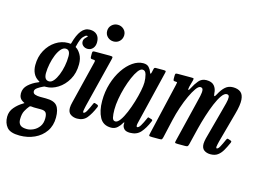

<svg xmlns="http://www.w3.org/2000/svg" viewBox="-203 -994 1966 1474"><g transform="rotate(15 780.0 -256.5)"><path d="M-75.5 137Q-75.5 94 -47.5 61.2Q-19.5 28.5 16 8Q27 1.5 26 1Q25 0.5 16.5 -4Q-3.5 -14.5 -11.8 -29.5Q-20 -44.5 -20 -64Q-20 -105 11.2 -133.5Q42.5 -162 82 -178Q96 -183.5 95.2 -185.5Q94.5 -187.5 85 -193Q58 -209 44.2 -237.5Q30.5 -266 30.5 -302.5Q30.5 -368.5 58.8 -420.2Q87 -472 132.8 -501.8Q178.5 -531.5 230.5 -531.5Q236 -531.5 238.2 -531.2Q240.5 -531 242.5 -530.5Q248 -530 250.2 -530.2Q252.5 -530.5 254.5 -537Q272 -603.5 299.2 -638.2Q326.5 -673 366 -673Q402.5 -673 423 -652.5Q443.5 -632 443.5 -594Q443.5 -563.5 427 -544.8Q410.5 -526 385.5 -526Q364 -526 349.2 -538.8Q334.5 -551.5 334.5 -571Q334.5 -587 344.8 -598.5Q355 -610 361.2 -616Q367.5 -622 354.5 -622Q344.5 -622 327 -602.5Q309.5 -583 296.5 -527.5Q295 -522 294 -519Q293 -516 296.5 -514Q317 -502.5 335.2 -471.8Q353.5 -441 353.5 -394.5Q353.5 -324 323.2 -271.8Q293 -219.5 246.8 -190.5Q200.5 -161.5 153.5 -161.5Q150 -161.5 145 -161.5Q142.5 -161.5 139.8 -160.8Q137 -160 130 -156.5Q109 -147 90.2 -133.8Q71.5 -120.5 71.5 -106.5Q71.5 -87.5 89.5 -81.8Q107.5 -76 128 -76Q131.5 -76 141.8 -76Q152 -76 162 -76Q172 -76 175 -76Q240.5 -76 264.5 -46Q288.5 -16 288.5 46.5Q288.5 110.5 256.5 156.8Q224.5 203 171 227.5Q117.5 252 53.5 252Q-21 252 -48.2 219.2Q-75.5 186.5 -75.5 137ZM125.5 -264Q125.5 -208.5 164.5 -208.5Q183.5 -208.5 200.5 -229Q217.5 -249.5 231 -282.8Q244.5 -316 252 -355Q259.5 -394 259.5 -431.5Q260 -484.5 224 -484.5Q204 -484.5 186.2 -463.8Q168.5 -443 155 -409.8Q141.5 -376.5 133.8 -338Q126 -299.5 125.5 -264ZM69 17.5Q53.5 36 39.5 61.5Q25.5 87 25.5 130.5Q25.5 160 41.5 174.8Q57.5 189.5 95.5 189.5Q119.5 189.5 146.2 177Q173 164.5 191.8 138.8Q210.5 113 210.5 73Q210.5 41.5 199.8 28.2Q189 15 159.5 15H115Q108 15 103.2 14.8Q98.5 14.5 84 13Q74 12 69 17.5Z M495.5 -698.5Q495.5 -727 515.5 -746Q535.5 -765 563.5 -765Q591.5 -765 611.5 -746Q631.5 -727 631 -698.5Q630 -670 610.8 -651.2Q591.5 -632.5 563.5 -632.5Q535.5 -632.5 515.5 -651.2Q495.5 -670 495.5 -698.5ZM585 -494.5 486.5 -100Q485 -93.5 481.5 -76.5Q478 -59.5 478 -56Q478 -44.5 483 -44.5Q494.5 -44.5 507.2 -67.8Q520 -91 536 -128Q539 -135.5 542 -137.8Q545 -140 553 -137L569 -131.5Q580.5 -127 575 -113.5Q550 -54.5 522.5 -21.2Q495 12 446 12Q417 12 394.5 -2.8Q372 -17.5 372 -53.5Q372 -62 374 -75.2Q376 -88.5 379 -98.5L463 -439.5Q466 -451 463.2 -454.5Q460.5 -458 448 -458H447Q433.5 -458 430 -461.5Q426.5 -465 426.5 -478V-503.5Q426.5 -514.5 430.8 -517.2Q435 -520 445 -520H564Q583.5 -520 586.5 -515.8Q589.5 -511.5 585 -494.5Z M1005 -114.5Q981 -57 950.5 -22.5Q920 12 866.5 12Q833 12 819.2 -3.2Q805.5 -18.5 805 -36Q804.5 -40 805 -42.2Q805.5 -44.5 805.5 -48.5Q805.5 -60.5 797.5 -47.5Q786.5 -26.5 766 -7.5Q745.5 11.5 715.5 11.5Q652.5 11.5 625 -39.8Q597.5 -91 597.5 -169.5Q597.5 -243.5 617.8 -309Q638 -374.5 671.5 -424.2Q705 -474 746 -502.2Q787 -530.5 829 -530.5Q859.5 -530.5 874.5 -513.2Q889.5 -496 894.5 -480Q903 -454.5 909 -480L915 -506.5Q916.5 -513.5 919.5 -516.8Q922.5 -520 931 -520H991.5Q1007 -520 1009.5 -516.2Q1012 -512.5 1008.5 -500.5L906 -77Q903 -65 903 -56Q903 -44.5 909.5 -44.5Q921.5 -44.5 935.2 -67.2Q949 -90 966 -129Q969 -136 970.5 -138Q972 -140 980.5 -137L999.5 -131.5Q1006.5 -129 1007.5 -125.8Q1008.5 -122.5 1005 -114.5ZM874.5 -390Q874.5 -422.5 866.5 -452Q858.5 -481.5 836 -481.5Q819 -481.5 801 -457.5Q783 -433.5 766 -394.2Q749 -355 735.2 -308.2Q721.5 -261.5 713.5 -214.8Q705.5 -168 705.5 -130Q705.5 -91 711 -67Q716.5 -43 735.5 -43Q753.5 -43 773 -70.2Q792.5 -97.5 810.5 -140.5Q828.5 -183.5 843 -231.5Q857.5 -279.5 866 -322Q874.5 -364.5 874.5 -390Z M1104 -520H1210Q1226 -520 1229.8 -518.2Q1233.5 -516.5 1230.5 -502.5L1215.5 -447.5Q1210.5 -425 1215 -422.2Q1219.5 -419.5 1231 -443Q1247 -475 1270 -502.8Q1293 -530.5 1331 -530.5Q1373.5 -530.5 1393.2 -507.5Q1413 -484.5 1414.5 -448Q1416 -428.5 1420.8 -427.8Q1425.5 -427 1435.5 -446.5Q1457 -487.5 1481.8 -509Q1506.5 -530.5 1542 -530.5Q1580 -530.5 1602.5 -513Q1625 -495.5 1628 -454Q1631 -412.5 1611 -341L1545 -100Q1543 -92.5 1539.5 -76Q1536 -59.5 1536 -56Q1536 -44.5 1541.5 -44.5Q1552.5 -44.5 1565.2 -68Q1578 -91.5 1594 -128Q1597.5 -135 1600.5 -137.2Q1603.5 -139.5 1611.5 -136.5L1626.5 -131.5Q1634.5 -128.5 1635.8 -125.5Q1637 -122.5 1634 -114Q1617.5 -76.5 1601 -48.2Q1584.5 -20 1562.2 -4.2Q1540 11.5 1505.5 11.5Q1475.5 11.5 1455 -3.2Q1434.5 -18 1434.5 -53Q1434.5 -61 1436.5 -73.8Q1438.5 -86.5 1441 -96.5L1503 -327Q1514 -367.5 1522 -399Q1530 -430.5 1528.5 -448.8Q1527 -467 1509 -467Q1490 -467 1469.5 -438.2Q1449 -409.5 1429.5 -363Q1410 -316.5 1392.8 -262Q1375.5 -207.5 1362.5 -155.5L1329.5 -20.5Q1326 -8 1321.8 -4Q1317.5 0 1301.5 0H1245Q1223 0 1221.5 -4.2Q1220 -8.5 1224.5 -26L1299 -331Q1309 -370.5 1315.8 -401.2Q1322.5 -432 1320 -449.5Q1317.5 -467 1299 -467Q1284 -467 1264.8 -440Q1245.5 -413 1225 -369Q1204.5 -325 1186.8 -272Q1169 -219 1157 -166.5L1124 -21.5Q1120.5 -8 1117 -4Q1113.5 0 1096 0H1040Q1017 0 1015.5 -5Q1014 -10 1018.5 -28L1113 -434.5Q1116.5 -450 1116.5 -454Q1116.5 -458 1108 -458H1106Q1093 -458 1088.8 -460.8Q1084.5 -463.5 1084.5 -477.5V-497Q1084.5 -511 1087.2 -515.5Q1090 -520 1104 -520Z"/></g></svg>

Font: Besley* Condensed Medium
Style: Italic
Weight: 500
Width: 3
Italic angle: -13°
Designer: Owen Earl
Foundry: indestructible type*
Version: Version 3.000; ttfautohint (v1.8.3)